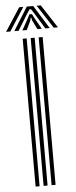

<svg xmlns="http://www.w3.org/2000/svg" viewBox="-103 -1003 408 1035"><g transform="rotate(-5 100.5 -485.5)"><path d="M133 0V-800H154.5V0ZM46.5 0V-800H68V0ZM89.8 0V-800H111.2V0ZM-39.5 -844.8 42.5 -970.8H64.8L-16.5 -844.8ZM5 -844.8 83.8 -970.8H118.2L196.8 -844.8H173.2L123 -927L105.2 -954.5H96.5L78.8 -927L28.5 -844.8ZM48.8 -844.8 83 -906.2 93.8 -928H108L118.8 -906.2L153.8 -844.8H130L106 -893.8L102.5 -909.2H99.2L95.8 -893.8L72.5 -844.8ZM218.5 -844.8 137 -970.8H159.2L241.2 -844.8Z"/></g></svg>

Font: Big Shoulders Inline Display Thin
Style: Bold
Weight: 700
Version: Version 2.002